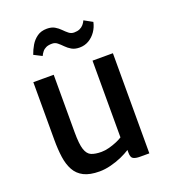

<svg xmlns="http://www.w3.org/2000/svg" viewBox="-145 -904 899 1018"><g transform="rotate(-20 304.0 -395.5)"><path d="M242 8Q187.5 8 154 -9Q120.5 -26 103 -57.8Q85.5 -89.5 79.2 -133.5Q73 -177.5 73 -231V-557H188V-232Q188 -166 198.2 -135Q208.5 -104 230.2 -95Q252 -86 287 -86Q307.5 -86 330.8 -92.2Q354 -98.5 374.5 -107.2Q395 -116 407 -124V-557H522V8H469Q446 8 432.5 1.2Q419 -5.5 419 -33V-48.5Q397 -34.5 368 -21.5Q338 -8.5 305 -0.2Q272 8 242 8ZM367.5 -645.5Q340.5 -645.5 322.8 -656Q305 -666.5 291.8 -680.2Q278.5 -694 265.5 -704.5Q252.5 -715 236 -715Q215 -715 202 -709Q189 -703 181 -693Q173 -683 167 -670.5L122 -693.5Q131 -719.5 145.2 -743.5Q159.5 -767.5 181.8 -783.2Q204 -799 237 -799Q263 -799 280.5 -788.8Q298 -778.5 311.2 -764.8Q324.5 -751 337.5 -740.8Q350.5 -730.5 367 -730.5Q385.5 -730.5 398.5 -736.2Q411.5 -742 420.2 -752Q429 -762 434.5 -774.5L481.5 -748.5Q475.5 -720 459.5 -696.8Q443.5 -673.5 420 -659.5Q396.5 -645.5 367.5 -645.5Z"/></g></svg>

Font: Koeln Type Sans
Style: Regular
Weight: 400
Designer: Eben Sorkin
Foundry: Eben Sorkin
Version: Version 2.001